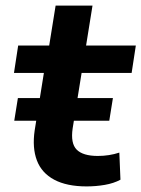

<svg xmlns="http://www.w3.org/2000/svg" viewBox="-20 -657 506 687"><path d="M290 10Q219 10 174 -14Q129 -38 112 -83Q95 -128 104 -190L137 -396H30L45 -494H156L179 -637H311L288 -494H466L451 -396H272L240 -198Q232 -144 254.5 -121.5Q277 -99 330 -99Q350 -99 369.5 -102Q389 -105 407 -111L411 -14Q387 -1 355 4.5Q323 10 290 10ZM31 -225 44 -306H384L371 -225Z"/></svg>

Font: Nunito Sans 10pt SemiExpanded
Style: Bold Italic
Weight: 700
Width: 6
Italic angle: -9°
Designer: Vernon Adams
Foundry: Vernon Adams
Version: Version 3.101;gftools[0.9.27]